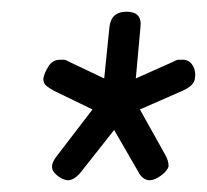

<svg xmlns="http://www.w3.org/2000/svg" viewBox="-20 -728 354 328"><path d="M97 -420Q88 -420 78 -428Q68 -436 69 -444Q69 -452 79 -464L138 -541L72 -573Q63 -578 58.5 -582Q54 -586 54 -594Q56 -604 63 -615Q70 -626 83 -626Q85 -626 88.5 -626Q92 -626 97 -623L158 -594L167 -682Q170 -708 196 -708Q223 -708 220 -682L212 -594L277 -623Q282 -626 285.5 -626Q289 -626 292 -626Q303 -626 309 -616.5Q315 -607 313 -594Q312 -582 292 -573L219 -541L262 -464Q268 -454 268 -444Q266 -436 255 -428Q244 -420 235 -420Q223 -421 216 -435L175 -506L119 -435Q108 -421 97 -420Z"/></svg>

Font: Asap Condensed Condensed SemiBold
Style: Italic
Weight: 600
Width: 3
Italic angle: -6°
Designer: Pablo Cosgaya
Foundry: Omnibus-Type
Version: Version 3.001; ttfautohint (v1.8.4.7-5d5b)